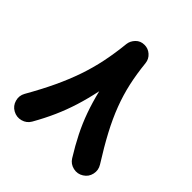

<svg xmlns="http://www.w3.org/2000/svg" viewBox="-199 -781 998 998"><g transform="rotate(45 300.0 -282.0)"><path d="M543.9 57.6Q518.1 74.2 487.8 67.4Q457.5 60.5 441.4 34.7Q405.3 -23.4 378.2 -77.4Q351.1 -131.3 330.8 -188.2Q310.5 -245.1 294.4 -311.5Q279.8 -242.2 261.2 -183.1Q242.7 -124 218 -68.4Q193.4 -12.7 159.7 46.4Q144.5 72.8 115 80.8Q85.4 88.9 58.1 73.7Q31.7 59.1 23.2 29.3Q14.6 -0.5 29.8 -27.3Q75.2 -106.9 107.7 -175.8Q140.1 -244.6 162.6 -309.8Q185.1 -375 199 -442.1Q212.9 -509.3 220.7 -585Q223.6 -609.4 242.4 -628.9Q261.2 -648.4 290 -648.4Q316.9 -648.9 337.6 -630.6Q358.4 -612.3 361.3 -585Q368.7 -512.2 382.8 -448.5Q397 -384.8 420.7 -322.5Q444.3 -260.3 480.2 -192.6Q516.1 -125 566.9 -44.4Q583 -18.6 576.4 11.5Q569.8 41.5 543.9 57.6Z"/></g></svg>

Font: Mikhak-DS2-FD ExtraBold
Style: Regular
Weight: 800
Designer: Amin Abedi
Version: Version 3.2